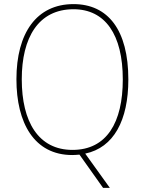

<svg xmlns="http://www.w3.org/2000/svg" viewBox="-20 -745 705 935"><path d="M605 -358C605 -599 506 -725 338 -725C158 -725 60 -584 60 -359C60 -147 146 10 332 10C343 10 354 9 367 8L482 170H515L395 3C534 -26 605 -159 605 -358ZM86 -359C86 -562 167 -700 338 -700C492 -700 578 -577 578 -358C578 -149 500 -15 333 -15C167 -15 86 -152 86 -359Z"/></svg>

Font: Noto Sans Devanagari SemiCondensed Thin
Style: Regular
Weight: 100
Width: 4
Designer: Jelle Bosma - Monotype Design Team
Foundry: Monotype Imaging Inc.
Version: Version 2.004